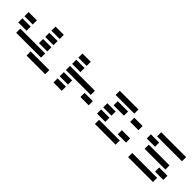

<svg xmlns="http://www.w3.org/2000/svg" viewBox="281 -1941 3199 3199"><g transform="rotate(45 1880.0 -342.0)"><path d="M97.7 -439.5V-537.1H293V-439.5ZM585.9 -537.1H781.2V-439.5H585.9ZM585.9 -390.6H781.2V-293H585.9ZM195.3 -146.5V-244.1H781.2V-146.5ZM585.9 -683.6H781.2V-585.9H585.9ZM585.9 0V-97.7H1025.4V0ZM97.7 -293V-390.6H293V-293Z M1220.7 -683.6H1416V-585.9H1220.7ZM1416 -97.7V0H1220.7V-97.7ZM1416 -244.1V-146.5H1220.7V-244.1ZM1806.6 -390.6V-293H1220.7V-390.6ZM1904.3 -244.1V-146.5H1709V-244.1ZM1416 -537.1V-439.5H1220.7V-537.1Z M2587.9 -439.5V-537.1H2783.2V-439.5ZM2197.3 -439.5V-537.1H2441.4V-439.5ZM2099.6 -293V-390.6H2294.9V-293ZM2099.6 -146.5V-244.1H2294.9V-146.5ZM2587.9 -146.5V-244.1H2783.2V-146.5ZM2197.3 0V-97.7H2685.5V0ZM2099.6 -585.9V-683.6H2539.1V-585.9Z M3662.1 -683.6V-585.9H3076.2V-683.6ZM2978.5 -439.5V-537.1H3173.8V-439.5ZM3076.2 -293V-390.6H3564.5V-293ZM3466.8 -146.5V-244.1H3662.1V-146.5ZM2978.5 0V-97.7H3564.5V0Z"/></g></svg>

Font: Trigram
Style: Regular
Weight: 400
Designer: GGBotNet
Foundry: GGBotNet
Version: 1.05